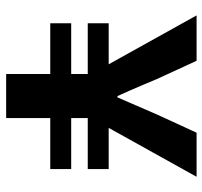

<svg xmlns="http://www.w3.org/2000/svg" viewBox="-38 -638 675 640"><g transform="rotate(90 300.0 -317.5)"><path d="M226.1 0V-147H57.1V-216.8H226.1V-272H57.1V-341.8H193.8L30.8 -634.8H182.1L243.2 -502Q249.5 -486.8 260.7 -460.2Q272 -433.6 281.5 -411.9Q291 -390.1 299.8 -371.1H304.2L360.8 -502L421.9 -634.8H568.8L405.8 -341.8H543V-272H373V-216.8H543V-147H373V0Z"/></g></svg>

Font: Office Code Pro Bold
Style: Regular
Weight: 700
Designer: Nathan Rutzky & Paul D. Hunt
Foundry: Adobe Systems Incorporated
Version: Version 1.004;PS 001.004;hotconv 1.0.70;makeotf.lib2.5.58329